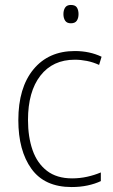

<svg xmlns="http://www.w3.org/2000/svg" viewBox="-20 -745 457 775"><path d="M269 10Q160 10 107 -63.5Q54 -137 54 -260Q54 -391 115 -465Q176 -539 282 -539Q342 -539 390 -516L380 -483Q356 -494 331 -499Q306 -504 282 -504Q193 -504 143 -439.5Q93 -375 93 -261Q93 -192 111.5 -139Q130 -86 169.5 -55.5Q209 -25 271 -25Q302 -25 331.5 -31.5Q361 -38 387 -49V-14Q364 -3 334 3.5Q304 10 269 10ZM266 -725Q284 -725 290.5 -714.5Q297 -704 297 -688Q297 -672 290 -661.5Q283 -651 266 -651Q250 -651 243 -661.5Q236 -672 236 -688Q236 -704 243 -714.5Q250 -725 266 -725Z"/></svg>

Font: Noto Sans Lao Looped SemiCondensed ExtraLight
Style: Regular
Weight: 200
Width: 4
Designer: Mark Frömberg, Ben Mitchell
Foundry: The Fontpad Ltd
Version: Version 1.002; ttfautohint (v1.8.4.7-5d5b)